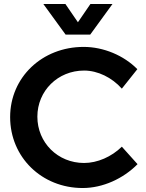

<svg xmlns="http://www.w3.org/2000/svg" viewBox="-20 -940 736 966"><path d="M309 -920H198L310 -766H434L546 -920H435L372 -828ZM593 -494 671 -592C603 -661 501 -704 401 -704C192 -704 31 -551 31 -351C31 -149 190 6 396 6C497 6 600 -41 672 -114L593 -202C541 -151 470 -120 403 -120C271 -120 168 -222 168 -353C168 -483 271 -585 403 -585C472 -585 543 -550 593 -494Z"/></svg>

Font: Montserrat_SPRD_medium Medium
Style: Regular
Weight: 400
Designer: Julieta Ulanovsky edited by Nelly Hempel
Foundry: Julieta Ulanovsky
Version: Version 4.000;PS 004.000;hotconv 1.0.88;makeotf.lib2.5.64775